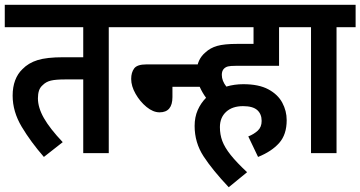

<svg xmlns="http://www.w3.org/2000/svg" viewBox="-20 -642 1511 805"><path d="M436 -528V0H329V-309H254Q213 -309 193 -304Q173 -299 160 -286Q148 -276 143.5 -262Q139 -248 139 -230Q139 -191 164 -147Q189 -103 243 -46L164 16Q109 -47 71 -110.5Q33 -174 33 -241Q33 -277 43.5 -305Q54 -333 74 -352Q99 -378 137.5 -390Q176 -402 245 -402H329V-528H0V-622H515V-528Z M502 -622H822V-528H502ZM703 -278V-235Q703 -171 649 -171Q622 -171 594.5 -193.5Q567 -216 548.5 -248.5Q530 -281 530 -311Q530 -338 542.5 -355Q555 -372 594 -372H826V-278Z M1021 -70Q1044 -79 1060.5 -94Q1077 -109 1077 -135Q1077 -164 1058.5 -180.5Q1040 -197 999 -197Q954 -197 928 -173Q902 -149 902 -109Q902 -78 912 -51Q922 -24 947 7.5Q972 39 1016 80L939 143Q871 71 833.5 13.5Q796 -44 796 -114Q796 -151 809 -180.5Q822 -210 844 -232Q829 -252 817 -278.5Q805 -305 805 -339Q805 -367 814.5 -387.5Q824 -408 841 -422Q861 -441 890.5 -449.5Q920 -458 975 -458H1043V-528H756V-622H1229V-528H1150V-366H968Q946 -366 936 -363.5Q926 -361 919 -354Q910 -345 910 -328Q910 -303 929 -279Q963 -289 1000 -289Q1065 -289 1105 -267.5Q1145 -246 1163.5 -211.5Q1182 -177 1182 -138Q1182 -78 1150.5 -42.5Q1119 -7 1062 16Z M1391 -528V0H1284V-528H1217V-622H1471V-528Z"/></svg>

Font: Noto Sans Condensed SemiBold
Style: Regular
Weight: 600
Width: 3
Designer: Monotype Design Team
Foundry: Monotype Imaging Inc.
Version: Version 2.013; ttfautohint (v1.8.4.7-5d5b)